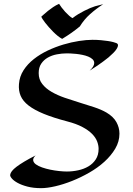

<svg xmlns="http://www.w3.org/2000/svg" viewBox="-20 -936 695 1003"><path d="M587.9 -710.9Q596.7 -707 596.4 -699.2Q596.2 -691.4 589.8 -681.2Q583.5 -670.9 572 -659.4Q560.5 -647.9 546.9 -636.2Q535.6 -627 521 -616.2Q508.3 -606.4 490 -594Q471.7 -581.5 448.2 -566.9Q461.4 -579.1 466.8 -588.9Q472.2 -598.6 472.2 -606.9Q472.2 -618.2 463.4 -626.5Q454.6 -634.8 440.9 -640.4Q427.2 -646 410.4 -649.4Q393.6 -652.8 377.7 -654.5Q361.8 -656.2 348.6 -656.7Q335.4 -657.2 329.1 -657.2Q303.2 -657.2 276.9 -652.1Q250.5 -647 229.5 -635Q208.5 -623 195.3 -603.3Q182.1 -583.5 182.1 -554.2Q182.1 -521 200.7 -497.3Q219.2 -473.6 249.5 -456.1Q279.8 -438.5 318.1 -425.3Q356.4 -412.1 395.8 -400.1Q435.1 -388.2 471.9 -376Q508.8 -363.8 536.1 -348.1Q572.3 -326.7 588.1 -298.1Q604 -269.5 604 -237.8Q604 -196.8 582.3 -159.9Q560.5 -123 525.6 -91.3Q490.7 -59.6 446.3 -34.2Q401.9 -8.8 356.4 9.3Q311 27.3 268.6 37.1Q226.1 46.9 194.8 46.9Q154.3 46.9 123.5 38.8Q92.8 30.8 72.3 19.5Q51.8 8.3 41.7 -3.7Q31.7 -15.6 33.2 -22.9Q34.2 -31.7 42.2 -42.2Q50.3 -52.7 66.4 -64.9Q82.5 -77.1 106.9 -91.8Q131.3 -106.4 166 -124Q151.9 -110.4 153.3 -98.6Q154.8 -86.9 167.2 -77.6Q179.7 -68.4 200 -61.3Q220.2 -54.2 242.9 -49.6Q265.6 -44.9 288.6 -42.5Q311.5 -40 329.1 -40Q358.9 -40 388.4 -46.4Q418 -52.7 441.7 -66.7Q465.3 -80.6 480.2 -103.3Q495.1 -126 495.1 -158.2Q495.1 -177.2 487.3 -197.5Q479.5 -217.8 460.7 -236.8Q441.9 -255.9 410.2 -272.7Q378.4 -289.6 331.1 -301.8Q258.8 -320.8 209.2 -341.1Q159.7 -361.3 129.6 -384.5Q99.6 -407.7 87.9 -435.3Q76.2 -462.9 79.1 -497.1Q82 -536.6 103 -569.1Q124 -601.6 156.5 -627.2Q189 -652.8 229.2 -671.9Q269.5 -690.9 311.3 -703.4Q353 -715.8 392.6 -721.9Q432.1 -728 462.9 -728Q486.3 -728 507.1 -726.1Q527.8 -724.1 544.2 -721.7Q560.5 -719.2 571.8 -716.1Q583 -712.9 587.9 -710.9ZM195.8 -849.1Q200.7 -853 209.7 -861.3Q218.8 -869.6 230.7 -879.2Q242.7 -888.7 257.3 -898.7Q272 -908.7 288.6 -916Q293 -908.7 301.5 -897.2Q310.1 -885.7 320.3 -874.5Q330.6 -863.3 341.1 -854Q351.6 -844.7 358.9 -841.3Q373 -852.5 388.9 -862.1Q404.8 -871.6 420.4 -879.6Q436 -887.7 450.4 -893.6Q464.8 -899.4 476.6 -903.3L519 -914.1Q481.9 -890.1 450.7 -862.3Q419.4 -834.5 397 -797.9Q375 -779.8 353.5 -764.6Q332 -749.5 304.7 -732.9Q293.5 -738.8 281.5 -748.5Q269.5 -758.3 257.8 -770Q246.1 -781.7 235.4 -793.9Q224.6 -806.2 216.1 -817.1Q207.5 -828.1 202.1 -836.7Q196.8 -845.2 195.8 -849.1Z"/></svg>

Font: Eagle Lake
Style: Regular
Weight: 400
Designer: Astigmatic (AOETI)
Foundry: Astigmatic (AOETI)
Version: Version 1.000